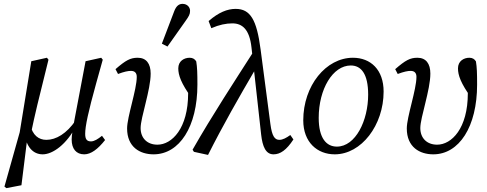

<svg xmlns="http://www.w3.org/2000/svg" viewBox="-20 -786 2519 994"><path d="M13 188 91 173 123 -84 142 -103C159 -186 179 -269 231 -477L223 -487L142 -469L82 -101L3 180L13 188ZM201 13C253 13 325 -38 376 -137L372 -163C325 -94 270 -62 220 -62C181 -62 148 -85 136 -143L107 -95C116 -27 150 13 201 13ZM416 13C451 13 487 -14 524 -61L508 -83C487 -66 468 -54 451 -54C430 -54 421 -65 421 -93C421 -133 437 -207 478 -355L512 -477L504 -487L423 -469L380 -242C355 -112 351 -85 351 -64C351 -15 375 13 416 13Z M775 13C909 13 1002 -130 1002 -348C1002 -408 1001 -437 996 -468C989 -480 978 -487 962 -487C933 -487 903 -470 903 -432C903 -397 917 -355 973 -278L976 -346L950 -381C953 -351 954 -329 954 -303C954 -121 870 -37 795 -37C742 -37 708 -71 708 -123C708 -178 760 -320 760 -405C760 -457 737 -487 693 -487C655 -487 631 -474 578 -428L591 -403C623 -415 643 -419 658 -419C678 -419 688 -408 688 -388C688 -322 638 -181 638 -121C638 -24 705 13 775 13ZM818 -560 847 -545C878 -589 910 -634 941 -678C958 -702 964 -712 964 -730C964 -749 949 -766 925 -766C908 -766 893 -757 882 -728C861 -672 839 -616 818 -560Z M984 0 1057 16C1135 -139 1216 -280 1300 -424L1299 -529C1191 -360 1081 -193 977 -11L984 0ZM1396 13C1431 13 1463 -9 1499 -64L1483 -87C1462 -72 1444 -62 1426 -62C1402 -62 1388 -82 1380 -143L1329 -531C1309 -684 1276 -740 1200 -740C1157 -740 1112 -722 1060 -677L1074 -640C1115 -658 1151 -665 1183 -665C1235 -665 1272 -633 1282 -540L1332 -89C1339 -27 1356 13 1396 13Z M1713 13C1851 13 1966 -138 1966 -312C1966 -425 1899 -487 1807 -487C1668 -487 1550 -343 1550 -163C1550 -49 1623 13 1713 13ZM1724 -27C1670 -27 1630 -70 1630 -176C1630 -325 1703 -447 1796 -447C1849 -447 1886 -405 1886 -296C1886 -162 1821 -27 1724 -27Z M2223 13C2357 13 2450 -130 2450 -348C2450 -408 2449 -437 2444 -468C2437 -480 2426 -487 2410 -487C2381 -487 2351 -470 2351 -432C2351 -397 2365 -355 2421 -278L2424 -346L2398 -381C2401 -351 2402 -329 2402 -303C2402 -121 2318 -37 2243 -37C2190 -37 2156 -71 2156 -123C2156 -178 2208 -320 2208 -405C2208 -457 2185 -487 2141 -487C2103 -487 2079 -474 2026 -428L2039 -403C2071 -415 2091 -419 2106 -419C2126 -419 2136 -408 2136 -388C2136 -322 2086 -181 2086 -121C2086 -24 2153 13 2223 13Z"/></svg>

Font: Source Serif Variable
Style: Italic
Weight: 389
Italic angle: -12°
Designer: Frank Grießhammer
Foundry: Adobe Systems Incorporated
Version: Version 3.001;hotconv 1.0.111;makeotfexe 2.5.65597